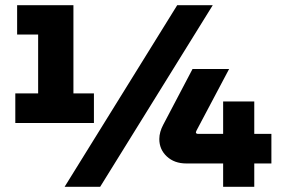

<svg xmlns="http://www.w3.org/2000/svg" viewBox="-20 -720 1110 740"><path d="M840 0V-90H698Q652 -90 623 -117Q594 -144 594 -184Q594 -198 598 -212Q602 -226 609 -239L722 -454H863L738 -218Q735 -212 735 -209Q735 -207 737.5 -205.5Q740 -204 743 -204H840V-329H960V-204H1026V-90H960V0ZM39 -246V-360H127V-587H46V-700H263V-360H342V-246ZM229 0 663 -700H800L366 0Z"/></svg>

Font: MuseoModerno Thin Black
Style: Regular
Weight: 900
Version: Version 1.002